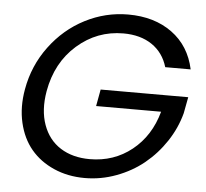

<svg xmlns="http://www.w3.org/2000/svg" viewBox="-51 -759 880 819"><g transform="rotate(5 389.0 -349.5)"><path d="M54.2 -349.1Q72.3 -451.7 133.1 -533.4Q193.8 -615.2 281.2 -660.2Q368.7 -705.1 465.8 -705.1Q577.6 -705.1 653.6 -649.9Q729.5 -594.7 751 -495.1H642.1Q624 -556.2 574.7 -589.6Q525.4 -623 452.1 -623Q339.8 -623 254.4 -548.1Q168.9 -473.1 147 -349.1Q132.8 -267.1 155.3 -204.6Q177.7 -142.1 229.7 -109.1Q281.7 -76.2 355 -76.2Q458.5 -76.2 535.4 -137.7Q612.3 -199.2 641.1 -304.2H362.8L376 -376H751L737.8 -306.2Q720.7 -241.7 682.9 -184.6Q645 -127.4 593.3 -85.2Q541.5 -43 475.8 -18.6Q410.2 5.9 340.8 5.9Q268.1 5.9 208.3 -20.5Q148.4 -46.9 109.9 -93Q71.3 -139.2 55.9 -205.8Q40.5 -272.5 54.2 -349.1Z"/></g></svg>

Font: SVN-Poppins
Style: Italic
Weight: 400
Italic angle: -10°
Designer: Ninad Kale (Devanagari), Jonny Pinhorn (Latin)
Foundry: Indian Type Foundry
Version: Version 3.002 2017